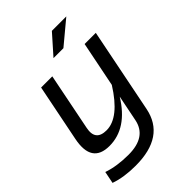

<svg xmlns="http://www.w3.org/2000/svg" viewBox="-255 -805 1097 1097"><g transform="rotate(-45 294.0 -256.0)"><path d="M387.2 -158.2Q290 0 147 0Q3.9 0 37.1 -166.5L106.4 -512.7H196.8L127.4 -165Q109.4 -75.2 198.7 -75.2Q300.8 -75.2 402.8 -237.8L458 -512.7H548.3L445.8 0Q408.7 185.5 172.9 185.5Q78.1 185.5 9.8 161.1L24.4 87.9Q94.2 112.3 188.5 112.3Q333 112.3 355.5 0ZM378.9 -698.2H495.6L355.5 -581.5H275.4Z"/></g></svg>

Font: Sansation
Style: Italic
Weight: 400
Designer: Bernd Montag
Version: Version 1.301